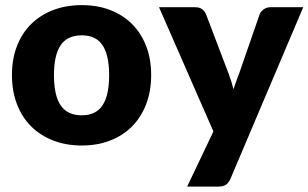

<svg xmlns="http://www.w3.org/2000/svg" viewBox="-20 -546 1174 731"><path d="M25.5 0ZM291.5 -526.5Q350.5 -526.5 399 -508Q447.5 -489.5 482.2 -455Q517 -420.5 536.2 -371.2Q555.5 -322 555.5 -260.5Q555.5 -198.5 536.2 -148.8Q517 -99 482.2 -64.2Q447.5 -29.5 399 -10.8Q350.5 8 291.5 8Q232 8 183.2 -10.8Q134.5 -29.5 99.2 -64.2Q64 -99 44.8 -148.8Q25.5 -198.5 25.5 -260.5Q25.5 -322 44.8 -371.2Q64 -420.5 99.2 -455Q134.5 -489.5 183.2 -508Q232 -526.5 291.5 -526.5ZM291.5 -107Q345 -107 370.2 -144.8Q395.5 -182.5 395.5 -259.5Q395.5 -336.5 370.2 -374Q345 -411.5 291.5 -411.5Q236.5 -411.5 211 -374Q185.5 -336.5 185.5 -259.5Q185.5 -182.5 211 -144.8Q236.5 -107 291.5 -107ZM857.5 134.5Q850.5 150 840.5 157.2Q830.5 164.5 808.5 164.5H692.5L792.5 -45.5L585.5 -518.5H722.5Q740.5 -518.5 750.2 -510.5Q760 -502.5 764.5 -491.5L849.5 -268Q861.5 -237 869 -206Q874 -222 879.8 -237.8Q885.5 -253.5 891.5 -269L968.5 -491.5Q973 -503 984.5 -510.8Q996 -518.5 1009.5 -518.5H1134.5Z"/></svg>

Font: Lato Black
Style: Regular
Weight: 900
Designer: Lukasz Dziedzic
Foundry: tyPoland Lukasz Dziedzic
Version: Version 2.007; 2014-02-27